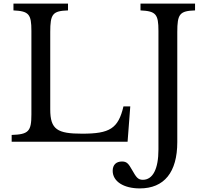

<svg xmlns="http://www.w3.org/2000/svg" viewBox="-20 -790 1152 1070"><path d="M691 0H45V-38C139 -41 155 -58 155 -152V-618C155 -711 141 -728 55 -732V-770H359V-732C273 -729 260 -712 260 -611V-180C260 -68 300 -45 438 -45C591 -45 639 -73 668 -197H706ZM863 43V-618C863 -711 849 -728 763 -732V-770H1067V-732C981 -729 968 -712 968 -611V2C968 170 895 260 759 260C669 260 608 221 608 162C608 129 627 110 660 110C688 110 697 124 716 157C738 195 747 212 776 212C832 212 863 151 863 43Z"/></svg>

Font: Libre Baskerville
Style: Regular
Weight: 400
Designer: Pablo Impallari, Rodrigo Fuenzalida
Foundry: Pablo Impallari, Rodrigo Fuenzalida
Version: Version 1.051;Glyphs 3.2.3 (3260)